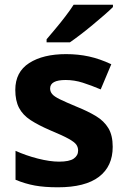

<svg xmlns="http://www.w3.org/2000/svg" viewBox="-20 -786 537 816"><path d="M459 -162Q459 -79 400.5 -34.5Q342 10 226 10Q169 10 128 2.5Q87 -5 46 -22V-145Q90 -125 141 -112Q192 -99 231 -99Q275 -99 293.5 -112Q312 -125 312 -146Q312 -160 304.5 -171Q297 -182 272 -196Q247 -210 194 -232Q143 -254 110 -275.5Q77 -297 61 -327.5Q45 -358 45 -404Q45 -480 104 -518Q163 -556 261 -556Q312 -556 358 -546Q404 -536 453 -513L408 -406Q368 -423 332 -434.5Q296 -446 259 -446Q193 -446 193 -410Q193 -397 201.5 -386.5Q210 -376 234.5 -364Q259 -352 307 -332Q354 -313 388 -292.5Q422 -272 440.5 -241.5Q459 -211 459 -162ZM460 -756Q446 -742 423 -722Q400 -702 373.5 -680Q347 -658 321.5 -638.5Q296 -619 277 -606H178V-619Q194 -638 215.5 -663.5Q237 -689 258 -716.5Q279 -744 293 -766H460Z"/></svg>

Font: RS Noto Sans
Style: Bold
Weight: 700
Designer: Monotype Design Team
Foundry: Monotype Imaging Inc.
Version: Version 3.10